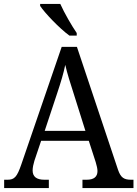

<svg xmlns="http://www.w3.org/2000/svg" viewBox="-20 -951 695 971"><path d="M331 -771H368V-784C342 -822 305 -886 285 -931H183V-921C206 -886 281 -807 331 -771ZM1 0H227V-42H205C164 -42 145 -58 145 -89C145 -103 149 -122 154 -138L188 -239H429L464 -131C469 -114 473 -98 473 -86C473 -57 455 -42 418 -42H397V0H655V-42H644C607 -42 591 -52 577 -92L369 -714H292L88 -120C66 -56 53 -42 18 -42H1ZM206 -289 269 -479C288 -536 301 -579 310 -623C320 -579 336 -529 355 -470L412 -289Z"/></svg>

Font: Noto Serif Bengali SemiCondensed
Style: Regular
Weight: 400
Width: 4
Designer: Juan Bruce, Universal Thirst, Indian Type Foundry and the Monotype Design Team.
Foundry: Monotype Imaging Inc.
Version: Version 2.003